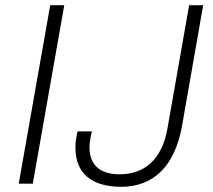

<svg xmlns="http://www.w3.org/2000/svg" viewBox="-20 -706 819 738"><path d="M52 0H106L227 -686H173ZM446 12C566 12 652 -63 680 -224L761 -686H707L624 -214C603 -92 535 -36 439 -36C365 -36 324 -72 324 -139C324 -149 324 -160 333 -201H278C270 -166 270 -151 270 -138C270 -39 333 12 446 12Z"/></svg>

Font: Archivo Thin
Style: Italic
Weight: 100
Italic angle: -10°
Designer: Hector Gatti
Foundry: Omnibus-Type
Version: Version 2.001